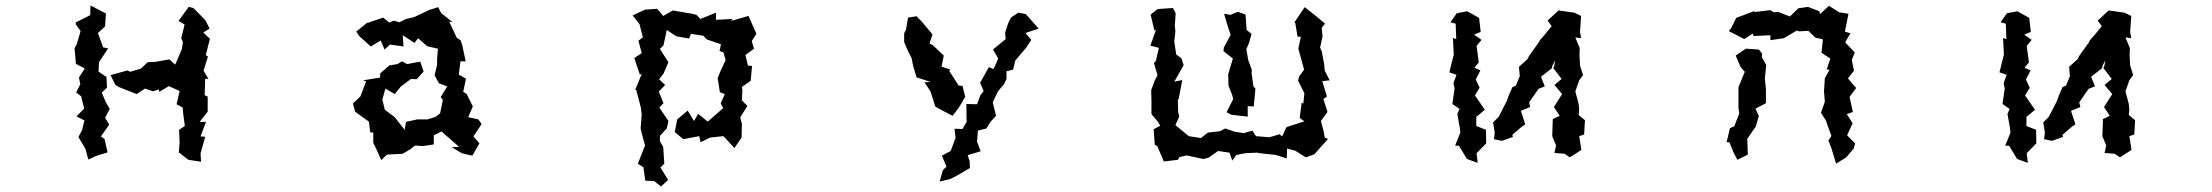

<svg xmlns="http://www.w3.org/2000/svg" viewBox="-20 -556 8040 698"><path d="M594 -243 633 -225 622 -177 644 -165 646 -142 652 -98 631 -84 633 -39 630 -2 665 25 711 32 709 2 726 -59 709 -60 729 -113H706L735 -150V-205L724 -210L726 -270L738 -269L720 -299L736 -351L728 -355L743 -415L719 -438L742 -452L727 -482L683 -527L666 -531L629 -480L651 -467L639 -417L645 -402L641 -377L617 -321L596 -340L543 -331L517 -330L493 -307L453 -295L444 -300L382 -283L399 -248L411 -240L477 -214L507 -234L536 -224L557 -231L559 -222ZM251 -381 256 -324 288 -307 267 -274 272 -250 257 -220 275 -206 286 -161 258 -133 287 -118 278 -82 265 -58 291 -14 301 24 329 11 371 -2 360 -51 347 -60 377 -103 362 -128 379 -160 365 -184 350 -219 369 -238 367 -276 338 -296 340 -330 373 -380 355 -384 336 -436 362 -460 365 -507 309 -536 308 -501 255 -474 256 -467 273 -443 259 -395Z M1585 -78 1649 -22 1622 -21 1659 1 1697 10 1723 -35 1701 -60 1731 -105 1719 -122 1682 -130 1699 -169 1676 -215 1664 -222 1674 -270 1648 -285 1654 -333H1673L1660 -394L1654 -410L1641 -418L1613 -477L1625 -476L1584 -508L1573 -530L1541 -520L1486 -494L1456 -487L1432 -475L1412 -481L1395 -474L1373 -492L1314 -472L1319 -477L1275 -441L1287 -424L1328 -387L1364 -409L1378 -376L1398 -394L1447 -387L1444 -428L1487 -400L1500 -417L1533 -388L1572 -379L1569 -341V-321L1560 -282L1576 -253L1606 -242L1582 -203L1590 -193L1580 -144L1563 -131L1534 -122H1497L1456 -113L1451 -84L1415 -130L1379 -157L1370 -194L1381 -234L1415 -214L1437 -241L1474 -269L1495 -268L1520 -296L1508 -332L1460 -323L1441 -333L1425 -323L1395 -318L1362 -289V-274L1300 -264L1311 -260L1290 -205L1263 -180L1271 -150L1297 -131L1321 -114L1326 -75L1337 -74V-37L1350 -10L1366 26L1387 6L1444 3L1471 -13L1489 -27L1517 -25L1557 -31V-64Z M2480 -154 2442 -122 2433 -76 2464 -50 2522 -61 2527 -39 2562 -56 2610 -61 2650 -18 2676 -56 2677 -107 2671 -129 2697 -171 2677 -191 2679 -229 2677 -240 2709 -262 2714 -316 2699 -318 2690 -356 2721 -379 2713 -407 2730 -433 2701 -498 2638 -480 2643 -487 2583 -484V-510L2526 -487L2512 -502L2496 -506L2426 -518L2391 -498L2369 -524L2325 -521L2280 -500L2305 -468L2317 -420L2301 -408L2313 -363L2286 -345L2306 -285L2313 -287L2289 -229H2293L2310 -164L2312 -145L2313 -142L2309 -89L2313 -71L2325 -27L2299 39L2319 52L2326 101L2358 102L2383 122L2409 98L2381 53L2395 39L2391 -22L2379 -43V-62L2404 -89L2410 -116L2377 -165L2392 -181L2375 -223L2398 -247L2376 -268L2392 -288L2410 -330L2379 -378L2392 -391L2404 -447L2439 -424L2485 -416L2492 -433L2537 -426L2549 -413L2601 -395L2596 -371L2610 -365L2618 -338L2600 -299L2589 -272L2597 -221L2615 -214L2600 -180L2609 -163L2553 -114L2518 -142L2503 -116Z M3682 -510 3655 -492 3645 -471 3634 -437 3636 -414 3590 -376 3609 -343 3592 -305 3575 -312 3543 -255 3556 -225 3544 -210 3532 -177 3493 -178 3494 -113 3479 -87 3450 -88 3454 -55 3436 -7 3404 10 3421 50 3408 62 3396 104 3434 95 3456 84 3506 55 3505 30 3498 8 3545 -6 3532 -41 3535 -81 3566 -89 3580 -112 3601 -135 3589 -184 3608 -224 3630 -250 3639 -269V-297L3663 -303L3671 -336L3711 -383L3729 -411L3708 -436L3756 -452L3709 -505ZM3267 -403 3281 -370 3294 -345 3300 -315 3312 -275 3363 -258 3341 -257 3363 -223 3380 -169 3393 -161 3443 -135 3466 -165 3489 -204 3479 -244 3465 -245 3431 -298 3435 -303 3403 -314 3411 -354 3371 -392 3359 -398 3370 -431 3329 -480 3316 -492 3313 -497 3281 -492 3274 -449 3267 -435Z M4453 -502 4430 -506 4443 -462 4454 -429 4429 -383 4428 -370 4462 -343 4445 -286 4446 -245 4460 -209 4463 -195 4439 -148 4456 -139 4516 -132V-170L4538 -169L4544 -234L4537 -241L4530 -290L4531 -302L4518 -337L4511 -377L4521 -401L4530 -433L4512 -447L4508 -503L4480 -513ZM4162 -390 4193 -382 4182 -334 4175 -327 4188 -283 4177 -261 4165 -228 4166 -188V-141L4189 -114L4198 -99L4174 -86L4178 -30L4187 -25L4211 31L4262 25L4268 15L4294 9L4355 22L4374 17L4408 -7L4450 -1L4460 28L4474 8L4505 1L4549 -1L4569 2L4617 7L4658 20L4659 -16L4689 -8L4727 16L4758 5L4808 -51L4796 -56L4792 -79L4782 -116L4806 -149L4791 -196L4804 -205L4787 -261L4814 -264L4796 -299L4794 -322L4785 -370L4779 -383L4788 -423L4785 -455L4797 -470L4760 -501L4723 -530L4686 -475L4689 -472L4697 -423L4709 -422L4700 -379L4714 -328L4721 -303L4703 -278L4699 -263L4722 -217L4718 -179L4712 -183L4705 -127L4722 -115L4657 -94L4641 -60L4632 -68L4595 -57L4546 -61L4533 -81L4502 -72L4469 -77L4434 -89L4415 -79L4371 -74L4346 -54L4302 -61L4253 -101L4267 -132L4263 -150L4262 -192L4265 -197L4278 -265L4249 -259L4283 -319L4275 -344L4256 -358L4249 -405L4253 -442L4251 -463L4254 -508L4244 -527L4188 -523L4163 -503L4177 -444L4183 -449Z M5276 -508 5253 -475 5272 -470 5274 -414 5262 -418 5265 -357 5256 -322 5249 -293 5275 -284 5264 -254 5268 -234 5260 -178 5286 -160 5278 -142 5287 -91 5289 -74 5270 -27 5284 -26 5313 22 5352 36 5348 1 5383 -35 5382 -84 5347 -98V-131L5378 -157L5342 -209L5359 -237L5345 -267L5362 -300L5340 -310L5356 -329L5348 -389L5366 -411L5339 -430L5363 -440L5357 -491L5314 -515ZM5408 -111 5414 -74 5411 -50 5440 -44 5480 -58 5478 -66 5513 -96 5525 -104 5509 -153 5543 -167 5539 -184 5573 -233 5596 -242 5582 -277 5622 -308 5623 -316 5634 -337 5629 -310 5625 -311 5657 -269 5631 -247 5659 -214 5629 -167 5650 -135 5625 -123 5623 -61 5637 -27 5631 0 5668 3 5687 16 5729 -11 5721 -61 5739 -67 5742 -119 5719 -138 5721 -158 5719 -178 5707 -224 5721 -264 5735 -283 5724 -318 5722 -358 5723 -381 5707 -420 5728 -417 5724 -440 5728 -498 5703 -510 5646 -518 5606 -481 5621 -461 5594 -428 5578 -410 5574 -402 5539 -353 5533 -341 5502 -313 5505 -279 5491 -245 5478 -239 5465 -209 5457 -187 5428 -131Z M6580 -419 6607 -413 6602 -364 6634 -343 6621 -304 6631 -302 6614 -271 6611 -225 6614 -186 6600 -146 6621 -113 6619 -114 6638 -62 6627 -45 6638 -17 6655 39 6692 16 6719 -16 6724 -35 6695 -64 6715 -108 6694 -141 6716 -149 6704 -203 6712 -215 6728 -236 6698 -271 6720 -299 6712 -339 6723 -365 6688 -402 6707 -435 6687 -441 6700 -506 6667 -511 6629 -535 6597 -505 6594 -515 6553 -531 6518 -526 6487 -496 6444 -513 6429 -511 6416 -519 6355 -512 6361 -517 6292 -491 6273 -453 6265 -443 6321 -414 6352 -434 6355 -425 6416 -428V-410L6465 -417L6512 -445L6520 -442L6554 -444ZM6257 -39H6267L6282 -2L6296 25L6334 6L6332 -51L6351 -79L6363 -96L6374 -134L6362 -161L6400 -181V-229L6396 -271L6401 -320L6385 -348L6386 -361L6374 -376L6327 -379L6290 -354L6308 -312L6323 -295L6300 -239V-163L6303 -144L6285 -97L6269 -90Z M7276 -508 7253 -475 7272 -470 7274 -414 7262 -418 7265 -357 7256 -322 7249 -293 7275 -284 7264 -254 7268 -234 7260 -178 7286 -160 7278 -142 7287 -91 7289 -74 7270 -27 7284 -26 7313 22 7352 36 7348 1 7383 -35 7382 -84 7347 -98V-131L7378 -157L7342 -209L7359 -237L7345 -267L7362 -300L7340 -310L7356 -329L7348 -389L7366 -411L7339 -430L7363 -440L7357 -491L7314 -515ZM7408 -111 7414 -74 7411 -50 7440 -44 7480 -58 7478 -66 7513 -96 7525 -104 7509 -153 7543 -167 7539 -184 7573 -233 7596 -242 7582 -277 7622 -308 7623 -316 7634 -337 7629 -310 7625 -311 7657 -269 7631 -247 7659 -214 7629 -167 7650 -135 7625 -123 7623 -61 7637 -27 7631 0 7668 3 7687 16 7729 -11 7721 -61 7739 -67 7742 -119 7719 -138 7721 -158 7719 -178 7707 -224 7721 -264 7735 -283 7724 -318 7722 -358 7723 -381 7707 -420 7728 -417 7724 -440 7728 -498 7703 -510 7646 -518 7606 -481 7621 -461 7594 -428 7578 -410 7574 -402 7539 -353 7533 -341 7502 -313 7505 -279 7491 -245 7478 -239 7465 -209 7457 -187 7428 -131Z"/></svg>

Font: チョークS
Style: Regular
Weight: 400
Designer: [Stick] Fontworks Inc.
Foundry: [Stick] Fontworks Inc.
Version: Version 1.200;FEAKit 1.0